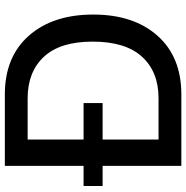

<svg xmlns="http://www.w3.org/2000/svg" viewBox="-8 -761 769 793"><g transform="rotate(-90 376.5 -364.5)"><path d="M4.9 -325.2V-403.8H87.9V-729H382.8Q538.1 -729 625.5 -629.9Q712.9 -530.8 712.9 -363.8Q712.9 -197.3 625.5 -98.6Q538.1 0 382.8 0H87.9V-325.2ZM196.8 -94.2H367.2Q476.6 -94.2 538.8 -162.6Q601.1 -231 601.1 -366.2Q601.1 -500.5 538.6 -567.6Q476.1 -634.8 367.2 -634.8H196.8V-403.8H347.2V-325.2H196.8Z"/></g></svg>

Font: Lumene Sans Medium
Style: Regular
Weight: 500
Designer: Deni Anggara
Version: Version 1.003;Glyphs 3.1.2 (3151)